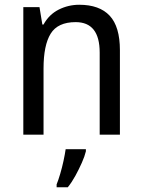

<svg xmlns="http://www.w3.org/2000/svg" viewBox="-20 -659 599 807"><path d="M313 -639Q398 -639 441 -593Q484 -547 484 -448V-93H399V-438Q399 -566 298 -566Q223 -566 193 -517.5Q163 -469 163 -371V-93H78V-629H146L158 -556H163Q186 -598 226.5 -618.5Q267 -639 313 -639ZM341 -23Q336 -2 324 25Q312 52 297 79.5Q282 107 265 128H218V116Q225 99 233 72Q241 45 247 17Q253 -11 256 -32H341Z"/></svg>

Font: Noto Sans Kannada UI SemiCondensed
Style: Regular
Weight: 400
Width: 4
Designer: Jelle Bosma - Monotype Design Team
Foundry: Monotype Imaging Inc.
Version: Version 2.005; ttfautohint (v1.8.4.7-5d5b)